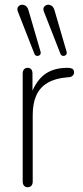

<svg xmlns="http://www.w3.org/2000/svg" viewBox="-20 -778 348 804"><path d="M75 -18V-470Q75 -481 80.5 -487.5Q86 -494 96 -494Q106 -494 111 -487.5Q116 -481 116 -470V-371H106Q125 -432 162.5 -463Q200 -494 263 -494Q275 -494 282 -490.5Q289 -487 290 -477Q291 -469 285.5 -462.5Q280 -456 271 -455L260 -454Q211 -450 179 -431Q147 -412 132 -378.5Q117 -345 117 -297V-18Q117 -7 111.5 -0.5Q106 6 96 6Q86 6 80.5 -0.5Q75 -7 75 -18ZM208 -736 259 -561Q261 -553 256 -548Q251 -543 243.5 -544Q236 -545 233 -553L164 -729Q158 -743 167 -752Q176 -761 189.5 -757Q203 -753 208 -736ZM99 -736 150 -561Q152 -553 147 -548Q142 -543 134.5 -544Q127 -545 124 -553L55 -729Q49 -743 58 -752Q67 -761 80.5 -757Q94 -753 99 -736Z"/></svg>

Font: SN Pro Thin
Style: Regular
Weight: 200
Designer: Tobias Whetton
Foundry: Supernotes
Version: Version 1.003;Glyphs 3.3 (3324)